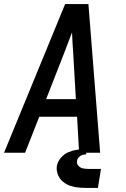

<svg xmlns="http://www.w3.org/2000/svg" viewBox="-26 -755 622 949"><path d="M-6 0H98L168 -178H355L365 0H469L411 -735H296ZM202 -265 290 -490Q300 -516 310 -542.5Q320 -569 330 -595Q331 -569 332.5 -542.5Q334 -516 336 -490L349 -265ZM413 174H458L473 80H413Q399 80 385 77.5Q371 75 361.5 64.5Q352 54 355 39Q356 30 363.5 22Q371 14 381 11Q391 8 400 8V-18Q378 -18 356 -15Q334 -12 312.5 -3Q291 6 275 25Q259 44 255 65Q252 88 260.5 109Q269 130 285.5 143.5Q302 157 323 164Q344 171 367 172.5Q390 174 413 174Z"/></svg>

Font: Iosevka Sparkle Medium Oblique
Style: Regular
Weight: 500
Italic angle: -9°
Designer: Belleve Invis
Foundry: Belleve Invis
Version: Version 4.5.0; ttfautohint (v1.8.3)